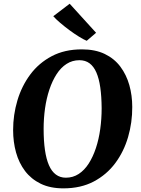

<svg xmlns="http://www.w3.org/2000/svg" viewBox="-20 -1024 772 1054"><path d="M328 10Q255.5 10 203.2 -15.5Q151 -41 117.5 -85.2Q84 -129.5 68 -187.2Q52 -245 52 -310Q52 -393.5 75.5 -472.5Q99 -551.5 146 -614.8Q193 -678 263.8 -715.5Q334.5 -753 429.5 -753Q502.5 -753 555 -727.8Q607.5 -702.5 640.8 -658Q674 -613.5 690 -556.8Q706 -500 706 -437Q706.5 -352 683.2 -272Q660 -192 612.8 -128.5Q565.5 -65 494.5 -27.5Q423.5 10 328 10ZM341.5 -48.5Q380.5 -48.5 412 -69Q443.5 -89.5 467 -126.2Q490.5 -163 506.5 -211.2Q522.5 -259.5 530.2 -315.2Q538 -371 538 -430Q537.5 -495 530.5 -544Q523.5 -593 509 -626.2Q494.5 -659.5 471.5 -676.5Q448.5 -693.5 416 -693.5Q377 -693.5 345.5 -673.2Q314 -653 290.5 -616.5Q267 -580 251 -532Q235 -484 227.2 -429Q219.5 -374 219.5 -316.5Q219.5 -250.5 226.8 -200.5Q234 -150.5 248.8 -116.8Q263.5 -83 286.8 -65.8Q310 -48.5 341.5 -48.5ZM456 -800Q439 -807 413.5 -822.8Q388 -838.5 361 -858.5Q334 -878.5 310 -899Q286 -919.5 272.5 -935L362.5 -1003.5L507.5 -844Z"/></svg>

Font: Merriweather ExtraBold
Style: Italic
Weight: 800
Italic angle: -7.8°
Version: Version 2.101